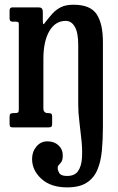

<svg xmlns="http://www.w3.org/2000/svg" viewBox="-20 -552 510 832"><path d="M49 -458H34Q21.5 -458 21.5 -472.5V-506.5Q21.5 -520 34 -520H148Q165.5 -520 165.5 -501.5V-466Q165.5 -446.5 168.2 -447Q171 -447.5 177 -456.5Q191.5 -475.5 207 -492.8Q222.5 -510 243.8 -520.8Q265 -531.5 298.5 -531.5Q371.5 -531.5 398.8 -490.5Q426 -449.5 426 -369V-5Q426 52 421.5 100.2Q417 148.5 401.8 184.2Q386.5 220 355.2 240Q324 260 271 260Q200.5 260 159.8 223.2Q119 186.5 119 136.5Q119 105.5 137.8 83Q156.5 60.5 185.5 60.5Q215 60.5 233.5 77.8Q252 95 252 121Q252 140 246.5 148.5Q241 157 235.5 162Q230 167 230 176.5Q230 186 237.2 198.2Q244.5 210.5 270.5 210.5Q303.5 210.5 318 189.8Q332.5 169 335 135Q337.5 101 333.5 60Q329.5 19 324.2 -22.5Q319 -64 319 -99V-357.5Q319 -410.5 304.2 -436Q289.5 -461.5 265 -461.5Q219.5 -461.5 193.8 -417.2Q168 -373 168 -296V-82.5Q168 -62 187.5 -62H189.5Q199 -62 202.5 -59Q206 -56 206 -45V-15.5Q206 -6 202.8 -3Q199.5 0 190.5 0H35.5Q26.5 0 24 -3.5Q21.5 -7 21.5 -16.5V-45.5Q21.5 -56 25.5 -59Q29.5 -62 39.5 -62H44.5Q54.5 -62 58 -64.5Q61.5 -67 61.5 -77V-447.5Q61.5 -454.5 58.5 -456.2Q55.5 -458 49 -458Z"/></svg>

Font: Besley* Condensed Medium
Style: Regular
Weight: 500
Width: 3
Designer: Owen Earl
Foundry: indestructible type*
Version: Version 3.000; ttfautohint (v1.8.3)